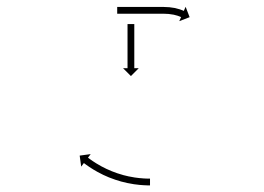

<svg xmlns="http://www.w3.org/2000/svg" viewBox="-20 -497 781 567"><path d="M376.6 -424.6C376.6 -425.1 376.6 -425.5 376.6 -426H356.6C356.6 -425.5 356.6 -425.1 356.6 -424.6C356.6 -423.2 356.6 -421.8 356.6 -420.4C356.6 -418.3 356.6 -416.1 356.6 -414C356.6 -411.2 356.6 -408.4 356.6 -405.6C356.6 -402.4 356.6 -399.1 356.6 -395.8C356.6 -392.1 356.6 -388.4 356.6 -384.8C356.6 -380.8 356.6 -376.9 356.6 -373C356.6 -368.9 356.6 -364.9 356.6 -360.8C356.6 -356.7 356.6 -352.7 356.6 -348.6C356.6 -344.7 356.6 -340.8 356.6 -336.8C356.6 -333.2 356.6 -329.5 356.6 -325.8C356.6 -322.5 356.6 -319.2 356.6 -316C356.6 -313.2 356.6 -310.4 356.6 -307.6C356.6 -305.5 356.6 -303.3 356.6 -301.2C356.6 -299.8 356.6 -298.4 356.6 -297C356.6 -296.5 356.6 -296.1 356.6 -295.6H343.4L366.6 -272.4L389.7 -295.6H376.6C376.6 -296.1 376.6 -296.5 376.6 -297C376.6 -298.4 376.6 -299.8 376.6 -301.2C376.6 -303.3 376.6 -305.5 376.6 -307.6C376.6 -310.4 376.6 -313.2 376.6 -316C376.6 -319.2 376.6 -322.5 376.6 -325.8C376.6 -329.5 376.6 -333.2 376.6 -336.8C376.6 -340.8 376.6 -344.7 376.6 -348.6C376.6 -352.7 376.6 -356.7 376.6 -360.8C376.6 -364.9 376.6 -368.9 376.6 -373C376.6 -376.9 376.6 -380.8 376.6 -384.8C376.6 -388.4 376.6 -392.1 376.6 -395.8C376.6 -399.1 376.6 -402.4 376.6 -405.6C376.6 -408.4 376.6 -411.2 376.6 -414C376.6 -416.1 376.6 -418.3 376.6 -420.4C376.6 -421.8 376.6 -423.2 376.6 -424.6ZM328 -476.5C327.4 -476.5 326.7 -476.5 326.1 -476.5V-456.5C326.7 -456.5 327.4 -456.5 328 -456.5C329.9 -456.5 331.8 -456.5 333.7 -456.5C336.6 -456.5 339.5 -456.5 342.4 -456.5C346.2 -456.5 349.9 -456.5 353.7 -456.5C358.2 -456.5 362.6 -456.5 367.1 -456.5C372.1 -456.5 377.1 -456.5 382.1 -456.5C387.4 -456.5 392.7 -456.5 398 -456.5C403.5 -456.5 409.1 -456.5 414.6 -456.5C420.1 -456.5 425.6 -456.5 431.1 -456.5C436.4 -456.5 441.7 -456.5 447.1 -456.5C452.2 -456.5 457.3 -456.5 462.4 -456.5C462.4 -456.5 462.4 -456.5 462.4 -456.5C462.3 -456.5 462.3 -456.5 462.3 -456.5C467.6 -456.4 472.9 -456.2 478.2 -455.8C478.2 -455.8 478.1 -455.8 478 -455.8C478 -455.8 477.9 -455.8 477.9 -455.8C482.9 -455.3 488 -454.6 493 -453.6C493 -453.6 492.9 -453.7 492.8 -453.7C492.7 -453.7 492.6 -453.7 492.6 -453.7C496.7 -452.8 500.7 -451.7 504.7 -450.5C504.7 -450.5 504.7 -450.5 504.6 -450.5C504.5 -450.5 504.4 -450.6 504.4 -450.6C507 -449.7 509.6 -448.7 512.1 -447.7C512.1 -447.7 512.1 -447.7 512.1 -447.7C512 -447.7 512 -447.7 512 -447.7C512.9 -447.3 513.8 -446.9 514.8 -446.5L509.4 -434.5L540 -446.3L528.2 -476.9L522.8 -464.8C521.9 -465.3 520.9 -465.7 519.9 -466.1C519.9 -466.1 519.8 -466.1 519.8 -466.2C519.8 -466.2 519.7 -466.2 519.7 -466.2C516.9 -467.4 513.9 -468.4 511 -469.4C511 -469.4 510.9 -469.5 510.9 -469.5C510.8 -469.5 510.7 -469.5 510.7 -469.5C506.2 -471 501.6 -472.2 497 -473.2C497 -473.2 496.9 -473.2 496.8 -473.3C496.7 -473.3 496.6 -473.3 496.6 -473.3C491.1 -474.3 485.6 -475.1 480 -475.7C480 -475.7 479.9 -475.7 479.8 -475.7C479.7 -475.7 479.7 -475.7 479.7 -475.7C474 -476.1 468.4 -476.4 462.7 -476.5C462.7 -476.5 462.7 -476.5 462.6 -476.5C462.6 -476.5 462.6 -476.5 462.6 -476.5C457.4 -476.5 452.2 -476.5 447.1 -476.5C441.7 -476.5 436.4 -476.5 431.1 -476.5C425.6 -476.5 420.1 -476.5 414.6 -476.5C409.1 -476.5 403.5 -476.5 398 -476.5C392.7 -476.5 387.4 -476.5 382.1 -476.5C377.1 -476.5 372.1 -476.5 367.1 -476.5C362.6 -476.5 358.2 -476.5 353.7 -476.5C349.9 -476.5 346.2 -476.5 342.4 -476.5C339.5 -476.5 336.6 -476.5 333.7 -476.5C331.8 -476.5 329.9 -476.5 328 -476.5ZM420.7 50.5C421.4 50.5 422.2 50.5 423 50.5L423 30.5C422.3 30.5 421.5 30.5 420.8 30.5C420.8 30.5 420.8 30.5 420.8 30.5C420.8 30.5 420.8 30.5 420.8 30.5C418.7 30.5 416.6 30.4 414.5 30.4C414.5 30.4 414.5 30.4 414.6 30.4C414.6 30.4 414.6 30.4 414.6 30.4C411.3 30.3 408.1 30.1 404.8 30C404.8 30 404.8 30 404.9 30C404.9 30 404.9 30 404.9 30C400.7 29.7 396.5 29.3 392.2 28.9C392.2 28.9 392.3 29 392.3 29C392.4 29 392.4 29 392.4 29C387.4 28.4 382.4 27.8 377.4 27.1C377.4 27.1 377.5 27.1 377.5 27.1C377.6 27.1 377.6 27.1 377.6 27.1C372.1 26.2 366.6 25.2 361.1 24.1C361.1 24.1 361.1 24.1 361.2 24.1C361.2 24.2 361.2 24.2 361.2 24.2C355.4 22.9 349.6 21.5 343.7 20C343.7 20 343.8 20 343.8 20C343.9 20 343.9 20 343.9 20C338 18.3 332.1 16.5 326.2 14.6C326.2 14.6 326.2 14.6 326.3 14.6C326.3 14.6 326.4 14.7 326.4 14.7C320.5 12.6 314.7 10.5 309 8.2C309 8.2 309 8.2 309.1 8.2C309.1 8.2 309.2 8.2 309.2 8.2C303.6 5.9 298.1 3.5 292.7 1C292.7 1 292.8 1 292.8 1C292.8 1 292.9 1 292.9 1C287.9 -1.4 282.9 -4 277.9 -6.6C277.9 -6.6 278 -6.6 278 -6.6C278 -6.6 278.1 -6.6 278.1 -6.6C273.7 -9 269.4 -11.5 265.1 -14.1C265.1 -14.1 265.1 -14.1 265.1 -14.1C265.2 -14.1 265.2 -14 265.2 -14C261.6 -16.3 258 -18.6 254.5 -20.9C254.5 -20.9 254.5 -20.9 254.6 -20.9C254.6 -20.9 254.6 -20.8 254.6 -20.8C251.9 -22.7 249.2 -24.5 246.6 -26.4C246.6 -26.4 246.6 -26.4 246.6 -26.4C246.6 -26.4 246.6 -26.4 246.6 -26.4C244.9 -27.6 243.2 -28.9 241.6 -30.1L241.6 -30.1L241.6 -30.1C241 -30.5 240.4 -31 239.8 -31.4L247.8 -41.9L215.3 -37.5L219.8 -5L227.7 -15.5C228.3 -15 228.9 -14.6 229.6 -14.1L229.6 -14.1L229.6 -14.1C231.3 -12.8 233.1 -11.5 234.9 -10.2C234.9 -10.2 234.9 -10.2 234.9 -10.2C234.9 -10.2 235 -10.1 235 -10.1C237.7 -8.2 240.5 -6.2 243.4 -4.3C243.4 -4.3 243.4 -4.3 243.4 -4.3C243.4 -4.3 243.5 -4.2 243.5 -4.2C247.1 -1.8 250.9 0.6 254.6 2.9C254.6 2.9 254.6 3 254.7 3C254.7 3 254.7 3 254.7 3C259.2 5.7 263.7 8.3 268.3 10.9C268.3 10.9 268.4 10.9 268.4 10.9C268.4 11 268.5 11 268.5 11C273.6 13.7 278.8 16.4 284.1 19C284.1 19 284.1 19 284.2 19C284.2 19.1 284.2 19.1 284.2 19.1C289.9 21.7 295.6 24.3 301.4 26.7C301.4 26.7 301.5 26.7 301.5 26.7C301.5 26.7 301.6 26.8 301.6 26.8C307.6 29.1 313.7 31.4 319.8 33.5C319.8 33.5 319.8 33.6 319.9 33.6C319.9 33.6 320 33.6 320 33.6C326.1 35.6 332.3 37.5 338.5 39.3C338.5 39.3 338.6 39.3 338.6 39.3C338.7 39.3 338.7 39.3 338.7 39.3C344.8 40.9 350.9 42.4 357 43.7C357 43.7 357 43.7 357.1 43.7C357.1 43.7 357.2 43.7 357.2 43.7C362.9 44.9 368.7 45.9 374.4 46.8C374.4 46.8 374.5 46.9 374.5 46.9C374.6 46.9 374.6 46.9 374.6 46.9C379.8 47.6 385 48.3 390.2 48.8C390.2 48.8 390.3 48.8 390.3 48.9C390.3 48.9 390.4 48.9 390.4 48.9C394.8 49.3 399.2 49.6 403.6 49.9C403.6 49.9 403.6 49.9 403.7 49.9C403.7 49.9 403.7 49.9 403.7 49.9C407.1 50.1 410.6 50.3 414 50.4C414 50.4 414 50.4 414 50.4C414 50.4 414 50.4 414 50.4C416.2 50.4 418.4 50.5 420.6 50.5C420.6 50.5 420.6 50.5 420.6 50.5C420.7 50.5 420.7 50.5 420.7 50.5Z"/></svg>

Font: FRB American Cursive Just Arrows Ultra
Style: Bold Italic
Weight: 1000
Italic angle: -25°
Version: Version 2.0;Modular Font Editor K font №1